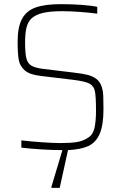

<svg xmlns="http://www.w3.org/2000/svg" viewBox="-20 -716 585 926"><path d="M308 8 268 190H228V185L281 8Q234 8 179 4.5Q124 1 83 -4V-39Q126 -34 180.5 -30Q235 -26 271 -26Q321 -26 351 -31Q381 -36 405 -52Q428 -66 435.5 -98Q443 -130 443 -183Q443 -252 437.5 -277Q432 -302 411 -313Q390 -324 333 -331L175 -350Q123 -356 99.5 -376.5Q76 -397 70.5 -427Q65 -457 65 -515Q65 -585 86 -624.5Q107 -664 152 -680Q197 -696 274 -696Q325 -696 373.5 -692.5Q422 -689 449 -683V-650Q414 -655 366 -658.5Q318 -662 279 -662Q223 -662 188.5 -654Q154 -646 134 -629Q115 -612 108 -584Q101 -556 101 -513Q101 -460 107 -435.5Q113 -411 130.5 -400Q148 -389 186 -384L335 -366Q379 -361 404 -354.5Q429 -348 446.5 -334Q464 -320 472 -293Q477 -277 478 -255Q479 -233 479 -188Q479 -113 461 -71Q443 -29 406.5 -12Q370 5 308 8Z"/></svg>

Font: Saira Semi Condensed Thin
Style: Regular
Weight: 100
Width: 4
Designer: Hector Gatti with collaboration of the Omnibus-Type team
Foundry: Omnibus-Type
Version: Version 1.001; ttfautohint (v1.8)